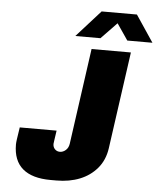

<svg xmlns="http://www.w3.org/2000/svg" viewBox="-59 -936 826 997"><g transform="rotate(5 353.5 -437.5)"><path d="M242 10Q146 10 96.5 -32Q47 -74 47 -158Q47 -167 49.5 -185.5Q52 -204 59 -248H251Q247 -220 244 -200.5Q241 -181 241 -178Q241 -161 251.5 -150.5Q262 -140 277 -140Q294 -140 308 -152.5Q322 -165 325 -186L395 -686H600L529 -180Q520 -118 484 -75.5Q448 -33 394 -11.5Q340 10 273 10ZM305 -746 430 -885H614L707 -746H576L518 -831L436 -746Z"/></g></svg>

Font: Chivo Mono Medium Black
Style: Italic
Weight: 900
Italic angle: -8.05°
Monospace: yes
Version: Version 1.008